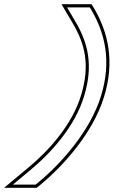

<svg xmlns="http://www.w3.org/2000/svg" viewBox="-135 -733 540 912"><path d="M222.9 -631 183.4 -698H291.4L299.4 -685C363.8 -575 395.8 -441 344.7 -277C293.9 -111 155.9 43 49.9 131L34 144H-74L6.5 77C106.5 -5 221.4 -132 264.7 -277C309 -422 283.7 -529 222.9 -631ZM210 -623.3C269.2 -524 293.5 -422.5 250.3 -281.3C208.3 -140.8 95.7 -15.5 -3.1 65.4L-115.5 159H39.3L59.5 142.6C166.9 53.3 306.9 -102.1 359 -272.5C411.5 -440.8 378.5 -579.6 312.3 -692.7L299.8 -713H157.1Z"/></svg>

Font: Nordica Plus
Style: NordicaClassicLightOblOl
Weight: 300
Version: Version 1.01